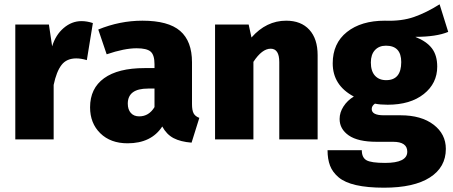

<svg xmlns="http://www.w3.org/2000/svg" viewBox="-20 -647 2100 891"><path d="M358 -549Q384 -549 411 -540L383 -368Q356 -376 334 -376Q289 -376 265.5 -345.5Q242 -315 229 -253V0H51V-533H207L222 -432Q238 -485 275.5 -517Q313 -549 358 -549Z M871 -164Q871 -135 878.5 -121Q886 -107 905 -100L869 15Q818 11 785.5 -6Q753 -23 733 -60Q682 18 572 18Q493 18 445.5 -28.5Q398 -75 398 -149Q398 -237 463 -284Q528 -331 651 -331H697V-349Q697 -392 679 -407.5Q661 -423 614 -423Q557 -423 475 -395L436 -510Q536 -551 641 -551Q761 -551 816 -503.5Q871 -456 871 -358ZM626 -107Q671 -107 697 -150V-236H667Q573 -236 573 -166Q573 -139 587 -123Q601 -107 626 -107Z M1308 -551Q1377 -551 1415.5 -509Q1454 -467 1454 -391V0H1276V-359Q1276 -421 1236 -421Q1196 -421 1156 -360V0H978V-533H1134L1147 -473Q1216 -551 1308 -551Z M2020 -627 2060 -499Q2005 -476 1907 -476Q1960 -455 1984.5 -422.5Q2009 -390 2009 -338Q2009 -260 1946.5 -210.5Q1884 -161 1779 -161Q1744 -161 1720 -166Q1705 -156 1705 -141Q1705 -112 1761 -112H1839Q1935 -112 1992 -68.5Q2049 -25 2049 44Q2049 129 1975 176.5Q1901 224 1762 224Q1685 224 1632.5 212Q1580 200 1551.5 176Q1523 152 1511.5 121.5Q1500 91 1500 50H1659Q1659 84 1680.5 96.5Q1702 109 1767 109Q1870 109 1870 57Q1870 11 1804 11H1728Q1641 11 1598.5 -18.5Q1556 -48 1556 -95Q1556 -125 1574 -153Q1592 -181 1622 -199Q1524 -251 1524 -353Q1524 -446 1590 -498.5Q1656 -551 1766 -551Q1844 -548 1902 -568.5Q1960 -589 2020 -627ZM1771 -435Q1739 -435 1720 -414.5Q1701 -394 1701 -357Q1701 -317 1720 -296Q1739 -275 1772 -275Q1842 -275 1842 -359Q1842 -435 1771 -435Z"/></svg>

Font: FiraGO ExtraBold
Style: Regular
Weight: 800
Designer: bBox Type
Foundry: bBox Type GmbH
Version: Version 1.001;PS 001.001;hotconv 1.0.88;makeotf.lib2.5.64775